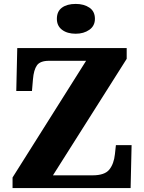

<svg xmlns="http://www.w3.org/2000/svg" viewBox="-20 -959 736 979"><path d="M44 -54 419 -649H230Q185 -649 168.5 -626Q152 -603 148 -554L143 -495H63L68 -714H626V-659L250 -65H452Q514 -65 537.5 -94.5Q561 -124 566 -173L571 -219H651L646 0H44ZM270 -863Q270 -901 296 -920Q322 -939 366 -939Q408 -939 436 -920Q464 -901 464 -863Q464 -827 435.5 -807Q407 -787 366 -787Q323 -787 296.5 -807Q270 -827 270 -863Z"/></svg>

Font: Noto Serif ExtraBold
Style: Regular
Weight: 800
Designer: Monotype Design Team
Foundry: Monotype Imaging Inc.
Version: Version 1.001